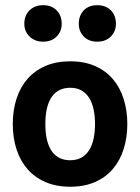

<svg xmlns="http://www.w3.org/2000/svg" viewBox="-20 -706 540 740"><path d="M29.3 0ZM29.3 -228Q29.3 -281.2 43.7 -325.7Q58.1 -370.1 86.2 -402.1Q114.3 -434.1 155.5 -451.9Q196.8 -469.7 250.5 -469.7Q305.2 -469.7 346.7 -451.4Q388.2 -433.1 415.5 -400.6Q442.9 -368.2 456.8 -324Q470.7 -279.8 470.7 -228Q470.7 -176.3 456.8 -132.1Q442.9 -87.9 415.5 -55.4Q388.2 -22.9 346.7 -4.6Q305.2 13.7 250.5 13.7Q196.8 13.7 155.5 -4.2Q114.3 -22 86.2 -54Q58.1 -85.9 43.7 -130.4Q29.3 -174.8 29.3 -228ZM154.8 -228Q154.8 -191.4 161.6 -164.8Q168.5 -138.2 180.9 -121.3Q193.4 -104.5 210.9 -96.4Q228.5 -88.4 250.5 -88.4Q276.4 -88.4 294.4 -98.9Q312.5 -109.4 324 -127.9Q335.4 -146.5 340.8 -172.1Q346.2 -197.8 346.2 -228Q346.2 -258.3 340.8 -283.9Q335.4 -309.6 324 -328.1Q312.5 -346.7 294.4 -357.2Q276.4 -367.7 250.5 -367.7Q228.5 -367.7 210.9 -359.6Q193.4 -351.6 180.9 -334.7Q168.5 -317.9 161.6 -291.3Q154.8 -264.6 154.8 -228ZM73.7 -613.8Q73.7 -646.5 94 -666.3Q114.3 -686 146.5 -686Q178.7 -686 198.2 -666.3Q217.8 -646.5 217.8 -613.8Q217.8 -585 198.2 -565.2Q178.7 -545.4 146.5 -545.4Q114.3 -545.4 94 -565.2Q73.7 -585 73.7 -613.8ZM283.7 -613.8Q283.7 -646.5 303 -666.3Q322.3 -686 354.5 -686Q387.7 -686 407.2 -666.3Q426.8 -646.5 426.8 -613.8Q426.8 -585 407.2 -565.2Q387.7 -545.4 354.5 -545.4Q322.3 -545.4 303 -565.2Q283.7 -585 283.7 -613.8Z"/></svg>

Font: PT Astra Sans
Style: Bold
Weight: 700
Designer: A.Korolkova, I. Chaeva
Foundry: ParaType Ltd
Version: Version 1.001; ttfautohint (v1.6)